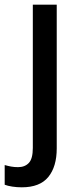

<svg xmlns="http://www.w3.org/2000/svg" viewBox="-64 -625 338 819"><path d="M29 174Q8 174 -11.5 171Q-31 168 -44 163V79Q-30 83 -16.5 85.5Q-3 88 13 88Q42 88 59 70Q76 52 76 6V-605H178V8Q178 86 142 130Q106 174 29 174Z"/></svg>

Font: Noto Sans Malayalam UI SemiCondensed Medium
Style: Regular
Weight: 500
Width: 4
Designer: Jelle Bosma - Monotype Design Team
Foundry: Monotype Imaging Inc.
Version: Version 2.104; ttfautohint (v1.8.4.7-5d5b)